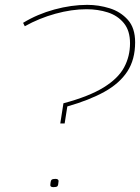

<svg xmlns="http://www.w3.org/2000/svg" viewBox="-20 -770 576 790"><path d="M228 -262 241 -345Q346 -373 406 -410Q466 -447 490.5 -492.5Q515 -538 515 -592Q515 -644 489.5 -675Q464 -706 423.5 -719Q383 -732 336 -732Q275 -732 208 -713.5Q141 -695 82 -662L75 -676Q134 -712 204 -731Q274 -750 339 -750Q386 -750 431 -736Q476 -722 506 -688.5Q536 -655 536 -596Q536 -525 504 -476Q472 -427 410 -392.5Q348 -358 257 -332L246 -262ZM187 -8Q188 -27 192.5 -30.5Q197 -34 208 -34Q221 -34 221 -25Q220 -7 216 -3.5Q212 0 200 0Q187 0 187 -8Z"/></svg>

Font: Georama Extended Thin
Style: Italic
Weight: 100
Width: 7
Italic angle: -9°
Designer: Jean-Baptiste Levee
Foundry: Production Type
Version: Version 1.000